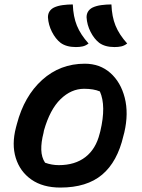

<svg xmlns="http://www.w3.org/2000/svg" viewBox="-20 -834 640 865"><path d="M308 -814Q310 -759 326.5 -718.5Q343 -678 379 -638Q366 -628 352.5 -625Q339 -622 322 -622Q279 -622 253 -641Q230 -659 214 -690.5Q198 -722 196 -756Q196 -786 223 -800Q240 -808 262.5 -811Q285 -814 308 -814ZM482 -814Q484 -759 500.5 -718.5Q517 -678 553 -638Q540 -628 526.5 -625Q513 -622 496 -622Q453 -622 427 -641Q404 -659 388 -690.5Q372 -722 370 -756Q370 -786 397 -800Q414 -808 436.5 -811Q459 -814 482 -814ZM362 -547Q430 -547 477 -505.5Q524 -464 542 -393.5Q560 -323 540 -237L536 -222Q509 -105 440 -47Q371 11 252 11Q173 11 121.5 -25Q70 -61 51 -122.5Q32 -184 52 -260L56 -275Q89 -401 170 -474Q251 -547 362 -547ZM359 -434Q301 -434 253 -387.5Q205 -341 178 -246L176 -235Q165 -193 166 -159Q167 -125 183 -101Q213 -90 245 -90Q318 -90 365 -126.5Q412 -163 429 -232L432 -243Q459 -357 430 -422Q402 -434 359 -434Z"/></svg>

Font: Recursive Mn Csl St SmB
Style: Italic
Weight: 600
Italic angle: -15°
Monospace: yes
Version: Version 1.079;hotconv 1.0.112;makeotfexe 2.5.65598; ttfautoh